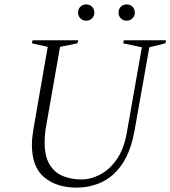

<svg xmlns="http://www.w3.org/2000/svg" viewBox="-20 -843 775 873"><path d="M327 10Q238 10 181.5 -36.5Q125 -83 125 -185Q125 -202 127 -219Q129 -236 132 -256L197 -630L125 -646L128 -660H336L332 -646L253 -630L190 -271Q186 -250 184.5 -231Q183 -212 183 -195Q183 -133 205 -96Q227 -59 265 -43Q303 -27 352 -27Q391 -27 433 -48Q475 -69 508.5 -115Q542 -161 556 -236L625 -628L540 -646L543 -660H735L732 -646L659 -628L593 -256Q576 -158 537.5 -100Q499 -42 445 -16Q391 10 327 10ZM372 -749Q356 -749 345.5 -759.5Q335 -770 335 -786Q335 -802 345.5 -812.5Q356 -823 372 -823Q388 -823 398.5 -812.5Q409 -802 409 -786Q409 -770 398.5 -759.5Q388 -749 372 -749ZM556 -749Q540 -749 529.5 -759.5Q519 -770 519 -786Q519 -802 529.5 -812.5Q540 -823 556 -823Q572 -823 582.5 -812.5Q593 -802 593 -786Q593 -770 582.5 -759.5Q572 -749 556 -749Z"/></svg>

Font: Spectral ExtraLight
Style: Italic
Weight: 275
Italic angle: -10°
Designer: Jean-Baptiste Levee
Foundry: Production Type
Version: Version 2.001